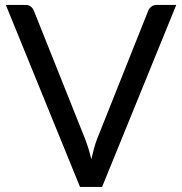

<svg xmlns="http://www.w3.org/2000/svg" viewBox="-20 -736 717 756"><path d="M674 -716.5 382 0H295L3 -716.5H80.5Q93.5 -716.5 101.5 -710Q109.5 -703.5 113.5 -693.5L315.5 -188Q322 -171 328.2 -151Q334.5 -131 339.5 -109Q344.5 -131 350 -151Q355.5 -171 362 -188L563.5 -693.5Q566.5 -702 575.2 -709.2Q584 -716.5 596.5 -716.5Z"/></svg>

Font: Lato
Style: Regular
Weight: 400
Designer: Lukasz Dziedzic with Adam Twardoch and Botio Nikoltchev
Foundry: tyPoland Lukasz Dziedzic
Version: Version 2.010; 2014-09-01; http://www.latofonts.com/; ttfaut